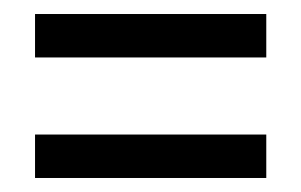

<svg xmlns="http://www.w3.org/2000/svg" viewBox="-20 -448 430 274"><path d="M30 -194V-256H360V-194ZM30 -366V-428H360V-366Z"/></svg>

Font: Teko Light
Style: Regular
Weight: 300
Designer: Manushi Parikh, Jonny Pinhorn
Foundry: Indian Type Foundry
Version: Version 1.105;PS 1.0;hotconv 1.0.78;makeotf.lib2.5.61930; tt